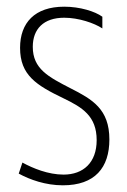

<svg xmlns="http://www.w3.org/2000/svg" viewBox="-20 -545 381 574"><path d="M168 9C264 9 307 -44 307 -128C307 -219 256 -248 191 -281C125 -315 78 -339 78 -405C78 -458 110 -492 172 -492C215 -492 262 -476 286 -460V-495C264 -511 219 -525 172 -525C84 -525 40 -477 40 -402C40 -320 89 -290 170 -251C226 -224 269 -198 269 -126C269 -59 229 -23 170 -23C124 -23 78 -42 47 -59L36 -26C69 -8 116 9 168 9Z"/></svg>

Font: Noto Sans Thai UI ExtCond ExtLt
Style: Regular
Weight: 200
Width: 2
Designer: Monotype Design Team
Foundry: Monotype Imaging Inc.
Version: Version 2.000